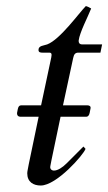

<svg xmlns="http://www.w3.org/2000/svg" viewBox="-20 -582 348 616"><path d="M44.9 -207.5H104C67.9 -36.6 67.4 -31.2 67.4 -26.4C67.4 2.4 87.4 13.2 110.8 13.2C161.6 13.2 248.5 -85.9 254.4 -104.5L247.6 -111.8L193.4 -57.6C180.7 -44.9 165.5 -34.7 152.8 -34.7C147.5 -34.7 141.1 -38.1 141.1 -45.9C141.1 -47.4 141.1 -51.3 174.3 -207.5H256.8C262.7 -207.5 266.1 -212.4 267.6 -219.7L270.5 -234.4C272 -242.2 265.1 -244.1 259.8 -244.1H182.1L214.8 -396C217.3 -408.2 221.7 -413.1 231.4 -413.1H302.2L307.6 -439.5H244.1C234.4 -439.5 232.4 -445.3 232.4 -450.2V-452.1C235.8 -478.5 261.7 -527.3 272.5 -554.7C269 -557.1 260.3 -561.5 255.4 -562.5C233.4 -540.5 172.9 -455.1 131.3 -439.5C120.6 -435.5 103.5 -436 103.5 -421.9C103.5 -414.1 109.4 -413.1 116.2 -413.1H138.2C142.6 -413.1 145.5 -411.6 145.5 -405.8C145.5 -403.8 145 -400.9 144.5 -397.9L111.8 -244.1H47.9C41.5 -244.1 38.6 -239.3 37.1 -231.9L34.7 -219.7C34.7 -218.8 34.7 -218.3 34.7 -217.3C34.7 -211.4 39.1 -207.5 44.9 -207.5Z"/></svg>

Font: Cardo
Style: Italic
Weight: 400
Designer: David J. Perry
Foundry: David J. Perry
Version: Version 0.99